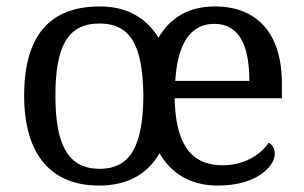

<svg xmlns="http://www.w3.org/2000/svg" viewBox="-20 -566 945 596"><path d="M287 10C373 10 436 -23 475 -90C514 -25 573 10 657 10C776 10 833 -49 833 -89C833 -106 823 -119 814 -123C790 -87 740 -53 671 -53C563 -53 525 -133 522 -261H855V-307C855 -465 776 -546 647 -546C569 -546 510 -514 472 -449C432 -514 370 -546 290 -546C135 -546 55 -456 55 -269C55 -81 143 10 287 10ZM289 -42C189 -42 152 -120 152 -269C152 -418 188 -493 288 -493C384 -493 423 -428 425 -270C424 -118 388 -42 289 -42ZM754 -315H524C531 -430 571 -492 645 -492C725 -492 754 -421 754 -315Z"/></svg>

Font: Noto Nastaliq Urdu
Style: Regular
Weight: 400
Designer: Monotype Design Team (Patrick Giasson: type design, Kamal Mansour: OpenType code, Glenda Bellarosa). Updated by Simon Co
Foundry: Monotype Imaging Inc., Simon Cozens
Version: Version 3.009